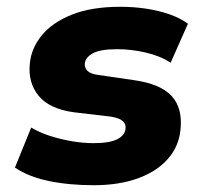

<svg xmlns="http://www.w3.org/2000/svg" viewBox="-20 -535 605 566"><path d="M257 11Q183 11 123.5 -1.5Q64 -14 24 -41L72 -159Q97 -144 128.5 -134Q160 -124 193 -118.5Q226 -113 255 -113Q303 -113 325.5 -124.5Q348 -136 350 -155Q352 -169 342 -178Q332 -187 308 -191L198 -204Q125 -214 93.5 -253Q62 -292 68 -348Q72 -392 102.5 -430Q133 -468 191 -491.5Q249 -515 335 -515Q374 -515 410.5 -509.5Q447 -504 479 -493Q511 -482 534 -465L483 -350Q453 -370 410 -380Q367 -390 326 -390Q276 -390 254 -378Q232 -366 230 -348Q229 -335 238 -326Q247 -317 270 -314L373 -299Q453 -288 486 -252Q519 -216 512 -152Q507 -102 473.5 -65Q440 -28 384.5 -8.5Q329 11 257 11Z"/></svg>

Font: Nunito Sans 8pt Black
Style: Italic
Weight: 900
Italic angle: -9°
Version: Version 3.101;gftools[0.9.27]